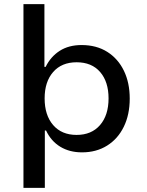

<svg xmlns="http://www.w3.org/2000/svg" viewBox="-20 -725 709 925"><path d="M93 180V-705H194V-403H200Q224 -452 267.5 -480Q311 -508 373 -508Q445 -508 497 -475Q549 -442 577 -384Q605 -326 605 -250Q605 -173 576.5 -114.5Q548 -56 496 -23.5Q444 9 375 9Q315 9 270.5 -18Q226 -45 202 -96H196V180ZM349 -75Q421 -75 462 -122.5Q503 -170 503 -251Q503 -331 462.5 -378Q422 -425 349 -425Q277 -425 236 -378Q195 -331 195 -251Q195 -170 236 -122.5Q277 -75 349 -75Z"/></svg>

Font: Nunito Sans 12pt ExtraLight 6pt Medium
Style: Regular
Weight: 500
Version: Version 3.101;gftools[0.9.27]